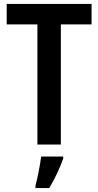

<svg xmlns="http://www.w3.org/2000/svg" viewBox="-20 -734 500 975"><path d="M289 0V-610H445V-714H14V-610H170V0ZM301 71V61H189C184 103 170 173 160 209V221H230C258 175 285 117 301 71Z"/></svg>

Font: Noto Sans Sinhala UI Condensed SemiBold
Style: Regular
Weight: 600
Width: 3
Designer: Jelle Bosma - Monotype Design Team
Foundry: Monotype Imaging Inc.
Version: Version 2.006